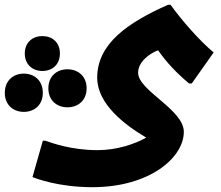

<svg xmlns="http://www.w3.org/2000/svg" viewBox="-172 -514 917 798"><path d="M537 -494H526C362 -421 232 -334 232 -191C232 -82 346 5 436 58C385 86 313 110 233 110C124 110 43 80 17 71H6L-37 222C-24 227 69 264 212 264C450 264 592 141 592 34C592 -59 402 -137 402 -212C402 -257 450 -292 485 -305C522 -253 560 -212 614 -167H625L716 -296C657 -345 582 -431 537 -494ZM4 -219C45 -219 77 -245 77 -292C77 -338 45 -364 4 -364C-36 -364 -69 -338 -69 -292C-69 -245 -36 -219 4 -219ZM29 -147C29 -97 64 -68 108 -68C153 -68 188 -97 188 -147C188 -197 153 -226 108 -226C64 -226 29 -197 29 -147ZM6 -128C6 -179 -29 -208 -73 -208C-117 -208 -152 -179 -152 -128C-152 -78 -117 -49 -73 -49C-29 -49 6 -78 6 -128Z"/></svg>

Font: Kufam Arabic Latin Roman Bold
Style: Regular
Weight: 700
Designer: Wael Morcos & Artur Schmal
Version: Version 1.200;PS 001.200;hotconv 1.0.88;makeotf.lib2.5.64775